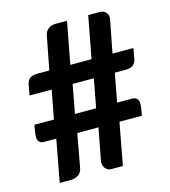

<svg xmlns="http://www.w3.org/2000/svg" viewBox="-108 -810 796 897"><g transform="rotate(-15 290.0 -361.5)"><path d="M413.5 -204 375.5 0H318.5Q310 0 302.5 -4Q295 -8 290 -15Q285 -22 282.8 -31.2Q280.5 -40.5 283 -51L312 -204H209.5L180.5 -45Q176.5 -21 160.5 -10.5Q144.5 0 125 0H70L108 -204H50.5Q31.5 -204 23.5 -215.2Q15.5 -226.5 19.5 -253.5L26 -293H120.5L146.5 -431H39.5L49 -482.5Q53 -501.5 65 -510.8Q77 -520 103.5 -520H159L190 -681Q194 -701 208.5 -712Q223 -723 242.5 -723H299L260.5 -520H363L401.5 -723H456.5Q475.5 -723 487 -710.8Q498.5 -698.5 495.5 -680L464.5 -520H565.5L556.5 -468.5Q552.5 -449.5 540.5 -440.2Q528.5 -431 502 -431H452L426 -293H497Q516 -293 524.2 -281.8Q532.5 -270.5 528.5 -243L522 -204ZM222 -293H324.5L350.5 -431H248Z"/></g></svg>

Font: Lato
Style: Bold
Weight: 700
Designer: Lukasz Dziedzic
Foundry: tyPoland Lukasz Dziedzic
Version: Version 2.007; 2014-02-27